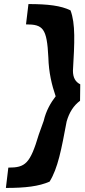

<svg xmlns="http://www.w3.org/2000/svg" viewBox="-20 -760 416 945"><path d="M9 165C106 165 171 157 224 134C265 68 282 -24 308 -162C321 -208 343 -241 374 -264L375 -345C351 -357 339 -378 339 -412C347 -550 352 -643 327 -709C280 -732 217 -740 120 -740L108 -640C192 -640 211 -621 218 -477C220 -403 235 -341 254 -286C230 -255 207 -216 195 -165L171 -98C128 46 105 65 21 65Z"/></svg>

Font: Bluebird
Style: NrwObl
Weight: 400
Designer: Jasper
Foundry: Cannot Into Space Fonts
Version: Version 0.98